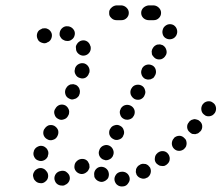

<svg xmlns="http://www.w3.org/2000/svg" viewBox="-20 -670 824 714"><path d="M462 -9Q461 -14 458 -19Q455 -24 450 -27Q446 -30 440 -31Q435 -32 430 -31H429Q417 -29 411 -20Q404 -10 406 1Q407 6 410 11Q413 16 418 19Q422 22 428 23Q433 24 438 23H440Q451 21 457 11Q464 2 462 -9ZM238 -17Q236 -22 232 -26Q228 -30 223 -33Q218 -35 213 -35Q207 -35 202 -33H201Q190 -29 185 -19Q180 -8 184 2Q186 8 190 12Q194 16 199 18Q204 20 209 20Q215 21 220 19L221 18Q232 14 237 4Q242 -6 238 -17ZM149 5Q158 -2 159 -13Q160 -25 153 -33Q152 -34 152 -34Q146 -43 134 -45Q123 -46 114 -39Q109 -36 107 -31Q104 -27 103 -21Q102 -16 104 -11Q105 -5 108 -1Q109 0 110 1Q117 10 129 11Q140 13 149 5ZM368 4Q373 2 377 -2Q381 -5 383 -10Q385 -16 385 -21Q385 -26 383 -32Q383 -32 383 -32Q379 -42 369 -47Q358 -52 347 -48Q342 -46 338 -42Q334 -38 332 -33Q330 -28 330 -23Q330 -17 331 -12Q332 -11 332 -10Q337 0 347 4Q358 9 368 4ZM538 -47Q535 -51 531 -55Q527 -58 522 -60Q516 -61 511 -61Q505 -60 501 -58L500 -57Q495 -55 491 -50Q488 -46 486 -41Q485 -36 485 -30Q486 -25 488 -20Q494 -10 505 -7Q516 -3 526 -9H527Q537 -15 540 -26Q543 -36 538 -47ZM313 -48Q313 -54 312 -59Q310 -64 307 -69Q300 -78 289 -79Q277 -80 268 -73L267 -72Q258 -65 257 -54Q255 -43 262 -34Q269 -25 281 -23Q292 -22 301 -29L302 -30Q307 -33 309 -38Q312 -43 313 -48ZM601 -59Q605 -62 608 -67Q611 -72 611 -77Q612 -83 610 -88Q609 -93 605 -98Q598 -107 587 -108Q576 -109 567 -102H566V-101Q557 -94 556 -83Q554 -72 561 -63Q565 -59 570 -56Q574 -53 580 -53Q585 -52 591 -53Q596 -55 600 -58ZM123 -73Q133 -69 144 -74Q154 -79 158 -89V-91Q160 -96 160 -101Q160 -107 157 -112Q155 -117 151 -120Q147 -124 142 -126Q131 -130 121 -125Q110 -120 106 -109V-108Q102 -97 107 -87Q112 -76 123 -73ZM363 -77Q368 -75 373 -74Q379 -74 384 -76Q389 -78 393 -81Q397 -85 400 -90V-91Q405 -101 401 -112Q397 -123 387 -128Q377 -133 366 -129Q355 -125 350 -114V-113Q345 -103 349 -92Q353 -82 363 -77ZM674 -137Q674 -142 672 -148Q670 -153 666 -156Q658 -165 647 -165Q636 -165 627 -157V-156Q623 -152 621 -147Q619 -142 619 -136Q619 -131 621 -126Q623 -121 627 -117Q635 -109 646 -109Q657 -109 666 -117V-118Q670 -121 672 -126Q674 -132 674 -137ZM156 -152Q166 -146 177 -150Q188 -153 193 -163L194 -165Q199 -175 196 -186Q192 -196 182 -202Q172 -207 161 -204Q151 -200 145 -190L144 -189Q139 -179 142 -168Q146 -157 156 -152ZM401 -153Q411 -147 422 -151Q433 -154 438 -164V-165Q444 -175 440 -186Q437 -197 427 -202Q417 -208 406 -204Q395 -201 390 -191L389 -190Q384 -180 387 -169Q391 -158 401 -153ZM722 -220Q718 -224 713 -225Q707 -227 702 -227Q697 -226 692 -224Q687 -221 683 -217V-216Q675 -208 676 -196Q677 -185 686 -178Q690 -174 695 -172Q700 -171 706 -171Q711 -172 716 -174Q721 -177 724 -181H725Q733 -190 732 -202Q731 -213 722 -220ZM440 -228Q445 -225 450 -225Q456 -224 461 -226Q466 -227 471 -231Q475 -234 477 -239L478 -240Q483 -250 480 -261Q476 -272 466 -277Q456 -282 445 -279Q435 -276 429 -266V-265Q423 -255 427 -244Q430 -233 440 -228ZM196 -228Q206 -222 217 -226Q228 -229 233 -239L234 -241Q237 -245 237 -251Q238 -256 236 -262Q234 -267 231 -271Q228 -275 223 -278Q213 -283 202 -280Q191 -276 186 -266L185 -265Q179 -255 183 -244Q186 -233 196 -228ZM772 -288Q767 -292 762 -293Q757 -294 751 -293Q746 -292 741 -289Q737 -286 734 -282L733 -281Q727 -271 729 -260Q731 -249 740 -243Q744 -239 750 -238Q755 -237 761 -238Q766 -239 771 -242Q775 -245 778 -249L779 -250Q785 -260 783 -271Q781 -282 772 -288ZM480 -302Q490 -297 501 -300Q512 -304 517 -314V-315Q523 -325 519 -336Q516 -347 506 -352Q496 -357 485 -354Q474 -351 469 -341L468 -340Q463 -330 466 -319Q470 -308 480 -302ZM236 -304Q241 -301 247 -300Q252 -300 257 -302Q263 -303 267 -307Q271 -310 274 -315V-316Q277 -321 277 -327Q278 -332 276 -337Q275 -343 271 -347Q268 -351 263 -354Q258 -356 253 -357Q247 -357 242 -356Q237 -354 233 -351Q228 -347 226 -342L225 -341Q220 -331 223 -320Q226 -309 236 -304ZM519 -377Q524 -375 530 -374Q535 -374 540 -375Q545 -377 550 -380Q554 -384 556 -389L557 -390Q562 -400 559 -411Q556 -422 546 -427Q535 -432 525 -429Q514 -426 508 -415V-414Q503 -404 506 -394Q509 -383 519 -377ZM277 -380Q288 -376 298 -381Q308 -387 311 -398L312 -399Q315 -410 310 -420Q305 -430 294 -434Q283 -437 273 -432Q263 -427 259 -416V-414Q255 -403 261 -393Q266 -383 277 -380ZM545 -468Q547 -463 551 -459Q554 -455 559 -452Q569 -447 580 -450Q591 -454 596 -464L597 -465Q602 -475 598 -486Q595 -496 585 -502Q580 -504 575 -505Q569 -505 564 -504Q559 -502 555 -499Q550 -495 548 -490L547 -489Q545 -485 544 -479Q544 -474 545 -468ZM297 -464Q308 -467 314 -477Q319 -486 317 -497L316 -499Q313 -510 304 -516Q294 -522 283 -519Q278 -518 273 -514Q269 -511 266 -506Q263 -502 262 -496Q262 -491 263 -486V-484Q266 -473 276 -467Q286 -461 297 -464ZM172 -546Q170 -552 166 -556Q163 -560 158 -562Q153 -565 147 -565Q142 -565 137 -564Q135 -563 134 -562Q129 -560 125 -557Q121 -553 119 -548Q117 -543 117 -537Q117 -532 119 -527Q121 -522 124 -518Q128 -514 133 -512Q138 -510 144 -509Q149 -509 154 -511Q154 -511 155 -512Q165 -515 170 -525Q175 -536 172 -546ZM258 -541Q260 -552 253 -561Q246 -570 235 -572H233Q222 -574 213 -567Q204 -560 202 -549Q201 -544 202 -538Q204 -533 207 -529Q210 -524 215 -522Q220 -519 225 -518H227Q238 -516 247 -523Q256 -529 258 -541ZM598 -527Q608 -522 619 -525Q630 -528 636 -539Q641 -550 638 -560Q635 -571 625 -577Q615 -582 604 -579Q593 -575 587 -565V-564Q582 -554 585 -543Q588 -532 598 -527ZM459 -622Q459 -633 451 -641Q443 -649 432 -650H413Q402 -649 394 -641Q385 -633 386 -622Q385 -611 394 -603Q402 -595 413 -595H432Q443 -595 451 -603Q459 -611 459 -622ZM579 -622Q579 -633 571 -641Q563 -649 552 -650H533Q522 -649 513 -641Q505 -633 505 -622Q505 -611 513 -603Q522 -595 533 -595H552Q563 -595 571 -603Q579 -611 579 -622Z"/></svg>

Font: FRB American Cursive Guidelines Dotted Ultra
Style: Bold Italic
Weight: 1000
Italic angle: -25°
Version: Version 2.0;Modular Font Editor K font №1